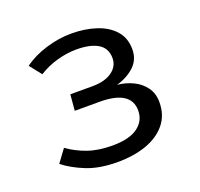

<svg xmlns="http://www.w3.org/2000/svg" viewBox="-103 -665 822 791"><g transform="rotate(-20 307.5 -269.5)"><path d="M196.4 -317.4H293.8Q348.2 -317.4 379.5 -340Q410.8 -362.6 410.8 -398.5Q410.8 -441.5 377.2 -462.1Q343.6 -482.6 282.6 -482.6Q241.5 -482.6 197.4 -470.3Q153.3 -457.9 116.4 -434.4L75.4 -486.2Q115.9 -516.4 172.6 -533.8Q229.2 -551.3 285.6 -551.3Q345.1 -551.3 393.8 -535.1Q442.6 -519 471.3 -486.4Q500 -453.8 500 -404.6Q500 -359.5 469 -330.5Q437.9 -301.5 390.8 -288.2Q427.7 -284.6 459.5 -269.2Q491.3 -253.8 510.8 -226.9Q530.3 -200 530.3 -161.5Q530.3 -104.6 498.2 -65.9Q466.2 -27.2 411 -7.7Q355.9 11.8 285.1 11.8Q205.6 11.8 149.5 -10.8Q93.3 -33.3 55.4 -63.6L96.4 -119Q134.4 -91.8 180.5 -75.6Q226.7 -59.5 287.7 -59.5Q362.1 -59.5 399.2 -86.7Q436.4 -113.8 436.4 -159.5Q436.4 -247.2 299 -247.2H190.3Z"/></g></svg>

Font: FiraCode Nerd Font
Style: Regular
Weight: 400
Designer: Carrois Corporate, Edenspiekermann AG, Nikita Prokopov
Foundry: Carrois Corporate, Edenspiekermann AG, Nikita Prokopov
Version: Version 6.002;Nerd Fonts 2.2.2